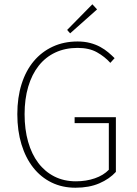

<svg xmlns="http://www.w3.org/2000/svg" viewBox="-20 -866 640 898"><path d="M333 12Q271 12 221 -12.5Q171 -37 135.5 -82Q100 -127 80.5 -190.5Q61 -254 61 -332Q61 -410 81 -473Q101 -536 138 -580Q175 -624 227 -648Q279 -672 343 -672Q375 -672 401.5 -665Q428 -658 449 -646.5Q470 -635 486.5 -621Q503 -607 516 -594L496 -572Q470 -601 433.5 -621.5Q397 -642 343 -642Q285 -642 239 -620.5Q193 -599 161 -558.5Q129 -518 112 -460.5Q95 -403 95 -332Q95 -261 111.5 -203Q128 -145 159 -104Q190 -63 234.5 -40.5Q279 -18 335 -18Q383 -18 423.5 -32Q464 -46 489 -72V-290H329V-318H522V-62Q492 -29 444.5 -8.5Q397 12 333 12ZM308 -710 294 -726 412 -846 434 -822Z"/></svg>

Font: Source Code Pro ExtraLight
Style: Regular
Weight: 200
Monospace: yes
Designer: Paul D. Hunt, Teo Tuominen
Foundry: Adobe Systems Incorporated
Version: Version 2.030;PS 1.000;hotconv 16.6.51;makeotf.lib2.5.65220